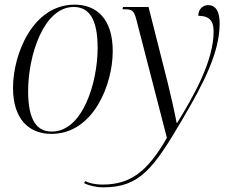

<svg xmlns="http://www.w3.org/2000/svg" viewBox="-20 -566 984 826"><path d="M201 10C383 10 465 -204 465 -346C465 -488 393 -546 301 -546C121 -546 36 -333 36 -188C36 -54 104 10 201 10ZM424 240C582 240 641 158 765 -53C856 -207 925 -341 925 -465C925 -520 906 -544 876 -544C853 -544 833 -527 833 -498C876 -498 899 -481 899 -431C899 -305 816 -157 742 -37H740C733 -76 714 -159 702 -208L619 -536H509L507 -526H518C550 -526 557 -519 567 -480L698 27C615 172 541 228 422 228C386 228 362 221 346 213L342 222C364 233 395 240 424 240ZM203 0C140 0 101 -46 101 -174C101 -328 168 -536 297 -536C364 -536 400 -483 400 -360C400 -211 336 0 203 0Z"/></svg>

Font: Noto Serif Display SemiCondensed Light
Style: Italic
Weight: 300
Width: 4
Italic angle: -12°
Designer: Monotype Design Team
Foundry: Monotype Imaging Inc.
Version: Version 2.009